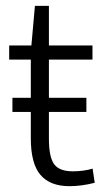

<svg xmlns="http://www.w3.org/2000/svg" viewBox="-20 -638 363 663"><path d="M219.7 4.9Q152.8 4.9 119.6 -34.2Q86.4 -73.2 86.4 -160.2V-273.4L108.4 -251.5H22.9V-300.3H86.4V-432.1H11.7V-481H88.4L100.6 -617.7H148.9V-481H299.3V-432.1H148.9V-300.3H278.3V-251.5H127L148.9 -273.4V-159.2Q148.9 -95.7 167 -71Q185.1 -46.4 231.4 -46.4Q249 -46.4 267.3 -48.8Q285.6 -51.3 299.8 -55.7L307.1 -6.8Q284.7 -1 262.2 2Q239.7 4.9 219.7 4.9Z"/></svg>

Font: Anaheim
Style: Regular
Weight: 400
Designer: Vernon Adams
Foundry: Vernon Adams
Version: Version 2.001